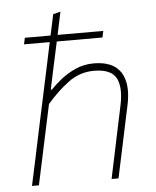

<svg xmlns="http://www.w3.org/2000/svg" viewBox="-53 -784 675 829"><g transform="rotate(-5 284.5 -369.5)"><path d="M52 0Q64 -56.5 75.5 -109Q86.5 -161 99 -220.5L157.5 -494Q164 -524.5 170.2 -554Q176.5 -583.5 182.5 -612H71L77 -640H188.5Q193.5 -663.5 198.5 -686.5Q203.5 -709 208 -731L240 -739Q229 -688.5 219 -640H417L411 -612H213Q200.5 -555.5 187.5 -494L169 -407H174Q191 -425 218.8 -447.8Q246.5 -470.5 283.2 -487.2Q320 -504 364 -504Q447.5 -504 480.5 -453Q500.5 -421 500.5 -374Q500.5 -345 493 -310Q488.5 -289.5 484.2 -269.5Q480 -249.5 474 -221Q461 -159.5 450 -108Q439 -56.5 427 0H397Q409 -57 420 -109Q431 -160.5 443.5 -221L463 -313Q470 -346 470 -372.5Q470 -408 457.5 -431.5Q435 -472 362 -472Q300 -472 250.5 -435.2Q201 -398.5 156 -346L129 -220Q116.5 -160.5 105.2 -108.5Q94 -56.5 82 0Z"/></g></svg>

Font: Heraclito Thin
Style: Italic
Weight: 100
Italic angle: -12°
Designer: Kostas Bartsokas (font) & Cristiano Sobral (main changes)
Foundry: Kostas Bartsokas (font) & Cristiano Sobral (main changes)
Version: Version 1.00;July 8, 2020;FontCreator 13.0.0.2655 64-bit